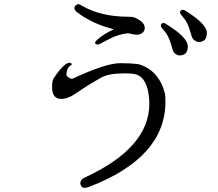

<svg xmlns="http://www.w3.org/2000/svg" viewBox="-20 -846 1040 918"><path d="M645 -681Q642 -680 633 -680Q624 -680 592 -687Q546 -683 499.5 -658Q453 -633 449 -633Q436 -633 434 -642Q436 -648 445 -656Q472 -681 524 -706Q420 -732 345 -790Q336 -800 336 -807.5Q336 -815 342 -820.5Q348 -826 354.5 -826Q361 -826 371 -819Q462 -766 593 -766Q601 -766 612.5 -765Q624 -764 648 -749Q672 -734 672 -712Q672 -690 645 -681ZM325 -469Q486 -544 555 -544Q604 -544 643 -539Q740 -510 769 -398Q771 -379 771 -360Q771 -93 407 47Q394 52 383.5 52Q373 52 368.5 43.5Q364 35 364 32Q364 11 387 2Q694 -140 694 -350Q694 -370 691 -392Q679 -485 617 -493Q598 -495 587 -495Q576 -495 570 -495Q499 -495 462 -474Q405 -442 337 -396Q303 -373 273 -373Q229 -373 229 -429Q229 -462 237 -472Q286 -546 313 -546Q323 -546 323 -536Q298 -524 298 -491Q298 -488 298 -485Q307 -472 325 -469ZM863 -797Q969 -732 969 -688.5Q969 -645 929 -645Q922 -645 911.5 -652Q901 -659 897 -671L888 -701Q876 -740 858.5 -760Q841 -780 841 -785Q841 -799 854 -799Q858 -799 863 -797ZM838 -581Q830 -581 819.5 -588Q809 -595 806 -607L797 -637Q785 -676 767.5 -696Q750 -716 749 -721V-722Q749 -736 762 -736Q766 -736 771 -733Q878 -668 878 -624.5Q878 -581 838 -581Z"/></svg>

Font: Sawarabi Mincho
Style: Regular
Weight: 400
Version: Version 1.00